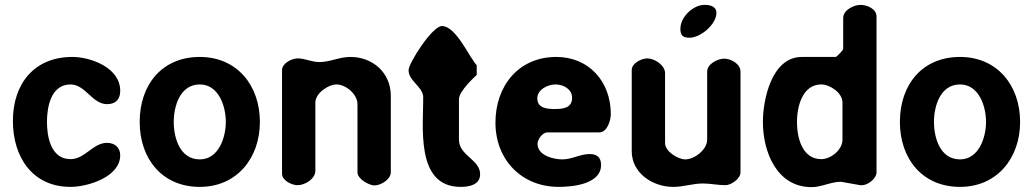

<svg xmlns="http://www.w3.org/2000/svg" viewBox="-20 -761 4250 789"><path d="M33 -264C33 -116 113 7 270 7C339 7 474 -33 474 -123C474 -156 450 -174 420 -174C362 -174 329 -107 270 -107C189 -107 173 -199 173 -260C173 -321 189 -414 270 -414C331 -414 359 -333 420 -333C457 -333 474 -354 474 -388C474 -483 353 -527 277 -527C121 -527 33 -417 33 -264Z M554 -260C554 -109 646 7 801 7C954 7 1048 -112 1048 -260C1048 -410 954 -527 801 -527C645 -527 554 -412 554 -260ZM694 -260C694 -325 720 -414 801 -414C879 -414 908 -324 908 -260C908 -197 879 -106 801 -106C719 -106 694 -195 694 -260Z M1203 -521C1179 -521 1139 -501 1139 -473V-47C1139 -19 1179 0 1203 0C1232 0 1276 -25 1276 -60V-340C1276 -377 1328 -414 1363 -414C1401 -414 1449 -374 1449 -333V-53C1449 -25 1497 1 1519 1C1544 1 1586 -23 1586 -53V-367C1586 -463 1511 -527 1420 -527C1374 -527 1337 -506 1292 -506C1261 -506 1234 -521 1203 -521Z M1719 -367C1721 -247 1684 7 1873 7C1905 7 1953 0 1953 -45C1953 -106 1866 -121 1866 -187V-353C1866 -388 1934 -448 1939 -453V-493C1908 -526 1854 -654 1796 -654C1756 -654 1659 -501 1659 -473C1659 -429 1711 -410 1719 -367Z M2016 -257C2016 -104 2124 7 2276 7C2333 7 2450 -4 2450 -83C2450 -114 2434 -128 2403 -128C2364 -128 2331 -106 2291 -106C2254 -106 2189 -122 2189 -170C2189 -188 2209 -217 2230 -217H2443C2476 -217 2490 -268 2490 -292C2490 -425 2401 -527 2266 -527C2111 -527 2016 -408 2016 -257ZM2188 -357C2188 -393 2231 -414 2263 -414C2296 -414 2331 -394 2331 -359C2331 -317 2294 -313 2260 -313C2228 -313 2188 -316 2188 -357Z M2640 -521C2617 -521 2576 -502 2576 -473V-140C2576 -48 2664 7 2746 7C2790 7 2826 -7 2869 -7C2900 -7 2930 0 2961 0C2984 0 3023 -26 3023 -53V-467C3023 -499 2983 -520 2956 -520C2929 -520 2886 -498 2886 -467V-187C2886 -146 2834 -106 2796 -106C2767 -106 2713 -138 2713 -173V-460C2713 -494 2669 -521 2640 -521ZM2776 -643C2776 -615 2786 -606 2814 -606C2859 -606 2924 -661 2924 -708C2924 -735 2898 -741 2875 -741C2828 -741 2776 -691 2776 -643Z M3415 -527H3275C3150 -527 3115 -349 3115 -260C3115 -137 3172 8 3315 8C3357 8 3394 -14 3435 -14C3437 -14 3442 -13 3442 -13C3449 -12 3508 -1 3515 0H3523C3546 0 3582 -27 3582 -53V-693C3582 -726 3541 -741 3516 -741C3489 -741 3445 -720 3445 -687V-560C3445 -554 3417 -527 3415 -527ZM3255 -260C3255 -320 3276 -414 3355 -414C3390 -414 3442 -380 3442 -340V-187C3442 -145 3394 -107 3355 -107C3275 -107 3255 -198 3255 -260Z M3678 -260C3678 -109 3770 7 3925 7C4078 7 4172 -112 4172 -260C4172 -410 4078 -527 3925 -527C3769 -527 3678 -412 3678 -260ZM3818 -260C3818 -325 3844 -414 3925 -414C4003 -414 4032 -324 4032 -260C4032 -197 4003 -106 3925 -106C3843 -106 3818 -195 3818 -260Z"/></svg>

Font: Asimov Print
Style: Regular
Weight: 500
Designer: Google
Version: Version 2.000980: 2014